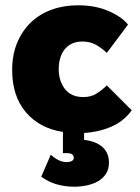

<svg xmlns="http://www.w3.org/2000/svg" viewBox="-20 -497 528 726"><path d="M261 209Q226 209 194.5 200Q163 191 136 171L172 88Q203 116 232 116Q243 116 251 112Q259 108 259 100Q259 82 233 82H218V2Q129 -12 77.5 -73Q26 -134 26 -232Q26 -290 45 -335.5Q64 -381 97 -412.5Q130 -444 175.5 -460.5Q221 -477 275 -477Q340 -477 390 -455.5Q440 -434 464 -404L384 -297Q365 -315 343 -327.5Q321 -340 292 -340Q268 -340 251 -331.5Q234 -323 223 -308.5Q212 -294 207 -275Q202 -256 202 -236Q202 -191 225.5 -160.5Q249 -130 295 -130Q323 -130 343 -142Q363 -154 384 -174L478 -80Q449 -39 402 -18.5Q355 2 298 6V32Q343 37 367.5 59Q392 81 392 118Q392 143 380.5 160.5Q369 178 350.5 188.5Q332 199 308.5 204Q285 209 261 209Z"/></svg>

Font: Tilda Sans Black
Style: Regular
Weight: 900
Designer: ParaType Ltd
Foundry: ParaType Ltd
Version: Version 1.009